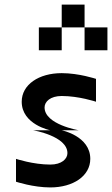

<svg xmlns="http://www.w3.org/2000/svg" viewBox="-20 -820 490 840"><path d="M200 -250H125C125 -250 275 -225 275 -150C275 -125 250 -100 200 -100C125 -100 50 -125 50 -125V-25C50 -25 125 0 200 0C300 0 375 -50 375 -125C375 -225 250 -250 250 -250H325C325 -250 175 -275 175 -350C175 -375 200 -400 250 -400C325 -400 400 -375 400 -375V-475C400 -475 325 -500 250 -500C150 -500 75 -450 75 -375C75 -275 200 -250 200 -250ZM150 -600H250V-700H150ZM250 -700H350V-800H250ZM350 -600H450V-700H350Z"/></svg>

Font: LS-VG5000 Shifted
Style: Regular
Weight: 400
Designer: Justin Bihan, 2021
Foundry: Justin Bihan, 2021
Version: Version 1.000;Glyphs 3.1.2 (3151)